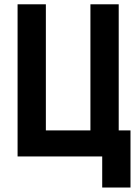

<svg xmlns="http://www.w3.org/2000/svg" viewBox="-20 -713 626 875"><path d="M60.1 0V-693.4H189V-118.7H392.1V-693.4H521V-118.7H574.7V141.6H445.8V0Z"/></svg>

Font: Cascadia Mono PL
Style: Bold
Weight: 700
Monospace: yes
Designer: Aaron Bell
Foundry: Saja Typeworks
Version: Version 2404.023; ttfautohint (v1.8.4)